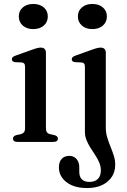

<svg xmlns="http://www.w3.org/2000/svg" viewBox="-20 -717 644 970"><path d="M212 -450.5V-69.5Q212 -56 217 -49Q222 -42 232 -39.5L254.5 -34.5Q263.5 -32 268 -27.8Q272.5 -23.5 272.5 -16.5Q272.5 -9 266.8 -4.5Q261 0 249 0H68Q56.5 0 51 -4.5Q45.5 -9 45.5 -16.5Q45.5 -23 49.8 -27.5Q54 -32 62.5 -34.5L86.5 -39.5Q96 -42.5 101.2 -49Q106.5 -55.5 106.5 -69.5V-379Q106.5 -390.5 102.5 -395.5Q98.5 -400.5 90 -401.5L56 -403Q47.5 -404.5 43.8 -408Q40 -411.5 40 -417.5Q40 -424 44.2 -428.2Q48.5 -432.5 60 -436.5L142.5 -466Q159 -472 168.8 -474.2Q178.5 -476.5 185.5 -476.5Q199 -476.5 205.5 -469.5Q212 -462.5 212 -450.5ZM148 -570Q115.5 -570 95.2 -587.8Q75 -605.5 75 -634Q75 -662 95.2 -679.5Q115.5 -697 148 -697Q181 -697 201.2 -679.5Q221.5 -662 221.5 -634Q221.5 -605.5 201.2 -587.8Q181 -570 148 -570ZM514.5 -71Q514.5 -46 521.8 -22.5Q529 1 538.2 23.8Q547.5 46.5 554.8 69Q562 91.5 562 115Q562 168 523.2 200.5Q484.5 233 420 233Q373.5 233 342 218.8Q310.5 204.5 294 181Q277.5 157.5 277.5 129.5Q277.5 100.5 291.8 85.5Q306 70.5 330 70.5Q353 70.5 366.8 86.5Q380.5 102.5 380.5 128.5V151Q380.5 176 393.5 189Q406.5 202 432 202Q459.5 202 474.5 187Q489.5 172 489.5 143.5Q489.5 123.5 481.5 104.5Q473.5 85.5 461.2 67Q449 48.5 437 29.5Q425 10.5 417 -9.2Q409 -29 409 -50V-379Q409 -390.5 405 -395.5Q401 -400.5 392.5 -401.5L358.5 -403Q350 -404.5 346.2 -408Q342.5 -411.5 342.5 -417.5Q342.5 -424 346.8 -428.2Q351 -432.5 362.5 -436.5L445 -466Q461.5 -472 471.5 -474.2Q481.5 -476.5 488.5 -476.5Q501.5 -476.5 508 -469.5Q514.5 -462.5 514.5 -450.5ZM446.5 -570Q414 -570 393.8 -587.8Q373.5 -605.5 373.5 -634Q373.5 -662 393.8 -679.5Q414 -697 446.5 -697Q479.5 -697 499.8 -679.5Q520 -662 520 -634Q520 -605.5 499.8 -587.8Q479.5 -570 446.5 -570Z"/></svg>

Font: Fraunces 10pt
Style: Regular
Weight: 400
Version: Version 1.000;[b76b70a41]